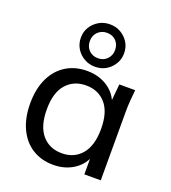

<svg xmlns="http://www.w3.org/2000/svg" viewBox="-142 -886 890 1001"><g transform="rotate(20 302.5 -386.0)"><path d="M268 9Q202 9 152 -22Q102 -53 74 -112Q46 -171 46 -252Q46 -333 74 -391.5Q102 -450 152 -481Q202 -512 268 -512Q335 -512 384.5 -478.5Q434 -445 450 -387H438L449 -503H537Q534 -473 531.5 -443Q529 -413 529 -384V0H438V-115H449Q433 -58 383.5 -24.5Q334 9 268 9ZM289 -63Q357 -63 398 -111Q439 -159 439 -252Q439 -345 398 -392Q357 -439 289 -439Q221 -439 179.5 -392Q138 -345 138 -252Q138 -159 179 -111Q220 -63 289 -63ZM297 -546Q264 -546 236.5 -562Q209 -578 193 -604.5Q177 -631 177 -664Q177 -697 193 -723Q209 -749 236 -765Q263 -781 297 -781Q331 -781 358 -765Q385 -749 401 -723Q417 -697 417 -663Q417 -631 401 -604.5Q385 -578 358.5 -562Q332 -546 297 -546ZM297 -593Q328 -593 347.5 -613.5Q367 -634 367 -663Q367 -694 348 -714Q329 -734 297 -734Q267 -734 247 -714Q227 -694 227 -664Q227 -633 246.5 -613Q266 -593 297 -593Z"/></g></svg>

Font: Mulish ExtraLight Medium
Style: Regular
Weight: 500
Version: Version 3.603